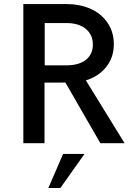

<svg xmlns="http://www.w3.org/2000/svg" viewBox="-20 -710 658 952"><path d="M95.7 0V-689.9H308.6Q374.5 -689.9 427.5 -667Q480.5 -644 512.5 -598.1Q544.4 -552.2 544.4 -490.7Q544.4 -425.3 506.6 -377.9Q468.8 -330.6 405.8 -311.5L597.7 0H477.5L304.2 -300.8Q297.9 -300.8 283.7 -300.5Q269.5 -300.3 262.2 -300.3H200.7V0ZM201.7 -386.2H317.9Q376 -388.2 408.2 -415.3Q440.4 -442.4 440.4 -488.8Q440.4 -538.1 405.3 -566.9Q370.1 -595.7 309.6 -595.7H201.7ZM219.7 222.2 293 53.2H398.9L279.3 222.2Z"/></svg>

Font: HK Grotesk SemiBold Legacy
Style: Regular
Weight: 600
Designer: Alfredo Marco Pradil
Foundry: Hanken Design Co.
Version: Version 2.022;PS 002.022;hotconv 1.0.88;makeotf.lib2.5.64775